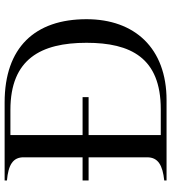

<svg xmlns="http://www.w3.org/2000/svg" viewBox="25 -765 740 830"><g transform="rotate(-90 395.0 -350.0)"><path d="M30 -363V-337H130V-84C130 -36 95 -17 30 -10V0H377C602 0 727 -138 727 -346C727 -569 605 -700 367 -700H30V-690C96 -684 131 -665 130 -616V-363ZM338 -25H226V-337H390V-363H226V-675H335C555 -675 625 -543 625 -346C625 -155 560 -25 338 -25Z"/></g></svg>

Font: Sprat
Style: Regular
Weight: 400
Designer: Ethan Nakache
Foundry: Collletttivo
Version: Version 2.000;Glyphs 3.2 (3217)